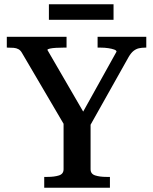

<svg xmlns="http://www.w3.org/2000/svg" viewBox="-20 -883 720 903"><path d="M279 -322 293 -277 84 -633Q77 -646 67 -651.5Q57 -657 44.5 -658Q32 -659 17 -659H12V-710H293V-659H277Q260 -659 243 -658Q226 -657 214.5 -654.5Q203 -652 203 -648L387 -331L355 -329L528 -640Q528 -646 517 -650Q506 -654 489 -656.5Q472 -659 454 -659H439V-710H668V-659H663Q647 -659 633.5 -656Q620 -653 608 -643.5Q596 -634 585 -615L394 -275L406 -322V-87Q406 -65 427.5 -58Q449 -51 481 -51H497V0H188V-51H203Q236 -51 257.5 -58Q279 -65 279 -87ZM210 -863H514V-790H210Z"/></svg>

Font: Roboto Serif 36pt Medium
Style: Regular
Weight: 500
Designer: Greg Gazdowicz
Foundry: Commercial Type
Version: Version 1.008